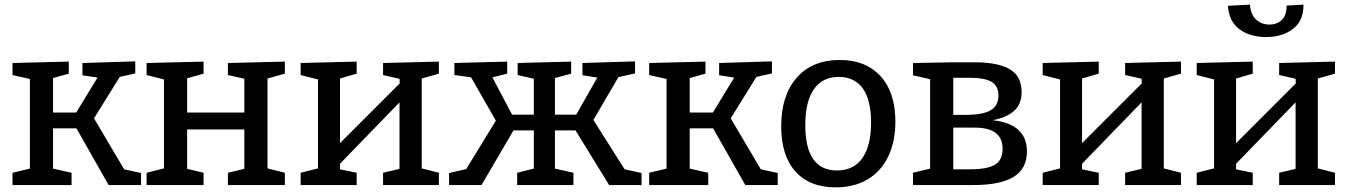

<svg xmlns="http://www.w3.org/2000/svg" viewBox="-20 -799 5818 829"><path d="M386 -288 516 -68 589 -52V0H449L310 -245H209V-71L289 -53V0H34V-53L109 -71V-458L34 -475V-527L277 -533V-481L209 -462V-313H309L401 -464L336 -474V-527L564 -534V-482L497 -467Z M1210 -533V-481L1135 -460V-72L1210 -53V0H964V-53L1035 -70V-240H788V-70L859 -53V0H613V-53L688 -72V-456L613 -475V-527L859 -533V-481L788 -461V-313H1035V-459L964 -475V-527Z M1875 -533V-481L1801 -460V-72L1875 -53V0H1634V-53L1705 -70V-357L1448 -92V-68L1520 -53V0H1278V-53L1353 -72V-456L1278 -475V-527L1520 -533V-481L1448 -460V-181L1706 -439L1705 -459L1634 -475V-527Z M2542 -281 2677 -68 2750 -52V0H2610L2465 -236H2376V-71L2456 -53V0H2213V-53L2285 -71V-236H2197L2059 0H1919V-52L1993 -69L2121 -278L2014 -465L1942 -475V-527L2170 -533V-481L2106 -465L2191 -304H2285V-459L2215 -475V-527L2446 -533V-481L2376 -462V-304H2468L2559 -464L2495 -474V-527L2722 -534V-482L2650 -466Z M3135 -288 3265 -68 3338 -52V0H3198L3059 -245H2958V-71L3038 -53V0H2783V-53L2858 -71V-458L2783 -475V-527L3026 -533V-481L2958 -462V-313H3058L3150 -464L3085 -474V-527L3313 -534V-482L3246 -467Z M3846 -274Q3846 -187 3815 -123Q3784 -59 3726 -24.5Q3668 10 3588 10Q3476 10 3414.5 -58.5Q3353 -127 3353 -254Q3353 -387 3420 -463.5Q3487 -540 3606 -540Q3718 -540 3782 -470Q3846 -400 3846 -274ZM3457 -259Q3457 -63 3594 -63Q3666 -63 3703.5 -116.5Q3741 -170 3741 -269Q3741 -367 3705.5 -417Q3670 -467 3601 -467Q3531 -467 3494 -413.5Q3457 -360 3457 -259Z M4414 -145Q4414 -71 4357 -35.5Q4300 0 4181 0H3922V-53L3996 -71V-457L3922 -474V-527L4096 -530H4189Q4289 -530 4340 -500Q4391 -470 4391 -402Q4391 -350 4359.5 -321Q4328 -292 4266 -280Q4414 -264 4414 -145ZM4096 -463V-303H4147Q4224 -303 4257.5 -323Q4291 -343 4291 -387Q4291 -428 4261.5 -445.5Q4232 -463 4169 -463ZM4169 -68Q4243 -68 4276 -88Q4309 -108 4309 -156Q4309 -248 4189 -248H4096V-68Z M5079 -533V-481L5005 -460V-72L5079 -53V0H4838V-53L4909 -70V-357L4652 -92V-68L4724 -53V0H4482V-53L4557 -72V-456L4482 -475V-527L4724 -533V-481L4652 -460V-181L4910 -439L4909 -459L4838 -475V-527Z M5744 -533V-481L5670 -460V-72L5744 -53V0H5503V-53L5574 -70V-357L5317 -92V-68L5389 -53V0H5147V-53L5222 -72V-456L5147 -475V-527L5389 -533V-481L5317 -460V-181L5575 -439L5574 -459L5503 -475V-527ZM5282 -774 5377 -779Q5380 -737 5403 -715Q5426 -693 5461 -693Q5495 -693 5515.5 -714Q5536 -735 5535 -775L5608 -779Q5609 -710 5563 -674.5Q5517 -639 5446 -639Q5378 -639 5332 -672.5Q5286 -706 5282 -774Z"/></svg>

Font: Bitter Pro Medium
Style: Regular
Weight: 500
Designer: Sol Matas, and Bitter project Authors
Foundry: Sol Matas
Version: Version 1.010